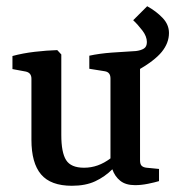

<svg xmlns="http://www.w3.org/2000/svg" viewBox="-20 -589 563 617"><path d="M523 -483Q523 -451 500 -422.5Q477 -394 421 -362L430 -378V-74Q430 -61 435.5 -56Q441 -51 451 -50L491 -46V-7Q478 -3 456 1.5Q434 6 414 6Q384 6 366.5 -8Q349 -22 341 -45Q317 -21 286 -6.5Q255 8 211 8Q143 8 112 -28.5Q81 -65 81 -140V-336Q81 -355 63 -359L20 -367V-409Q53 -418 91.5 -422.5Q130 -427 164 -428L177 -414V-155Q177 -99 192.5 -74.5Q208 -50 250 -50Q273 -50 294 -57.5Q315 -65 335 -80V-337Q335 -357 317 -360L267 -368V-410Q299 -417 339.5 -420Q380 -423 417 -425Q433 -427 442.5 -433Q452 -439 452 -454Q452 -472 437.5 -491Q423 -510 408 -524L453 -569Q482 -553 502.5 -531.5Q523 -510 523 -483Z"/></svg>

Font: Rasa Medium
Style: Regular
Weight: 500
Designer: Anna Giedrys (Yrsa+Rasa design), David Brezina (Yrsa art-direction, Rasa art-direction, design)
Foundry: Rosetta Type Foundry
Version: Version 2.004